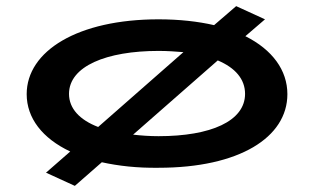

<svg xmlns="http://www.w3.org/2000/svg" viewBox="-20 -539 1040 626"><path d="M224 67 312 -10C366 2 428 9 497 8C760 8 917 -91 917 -232C917 -310 868 -377 780 -421L844 -476L750 -519L678 -457C626 -469 565 -476 497 -476C234 -476 67 -373 67 -232C67 -154 118 -88 209 -45L130 24ZM205 -233C205 -323 327 -373 497 -373C526 -373 553 -371 578 -369L300 -125C240 -148 205 -185 205 -233ZM497 -95C468 -95 440 -97 414 -100L690 -342C747 -318 779 -281 779 -233C779 -144 667 -95 497 -95Z"/></svg>

Font: Inconsolata UltraExpanded
Style: Bold
Weight: 700
Width: 9
Monospace: yes
Designer: Raph Levien, Cyreal, Brenton Simpson
Foundry: Raph Levien, Cyreal, Google
Version: Version 3.100